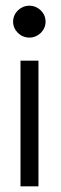

<svg xmlns="http://www.w3.org/2000/svg" viewBox="-20 -664 213 674"><path d="M26 -588C26 -557 52 -532 83 -532C114 -532 140 -557 140 -588C140 -619 114 -644 83 -644C52 -644 26 -619 26 -588ZM52 -10H115V-451H52Z"/></svg>

Font: Charger Sport
Style: LitNrw
Weight: 300
Designer: Jasper
Foundry: Cannot Into Space Fonts
Version: Version 1.1